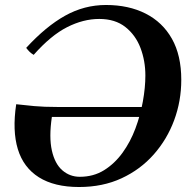

<svg xmlns="http://www.w3.org/2000/svg" viewBox="-20 -735 763 770"><path d="M405 -715Q496 -715 564 -680.5Q632 -646 669.5 -579.5Q707 -513 707 -415Q707 -330 678.5 -253Q650 -176 596.5 -115.5Q543 -55 467.5 -20Q392 15 297 15Q198 15 136 -24Q74 -63 51.5 -137Q29 -211 45 -317Q79 -313 117.5 -309.5Q156 -306 209 -306H591L585 -266H188Q176 -185 188 -131.5Q200 -78 230 -52Q260 -26 300 -26Q355 -26 397.5 -52.5Q440 -79 471.5 -122.5Q503 -166 523 -219.5Q543 -273 553 -328.5Q563 -384 563 -432Q563 -491 543.5 -542.5Q524 -594 483 -626.5Q442 -659 378 -659Q314 -659 249 -626Q184 -593 115 -515Q105 -521 98.5 -527.5Q92 -534 85 -543Q164 -629 241 -672Q318 -715 405 -715Z"/></svg>

Font: Poltawski Nowy Medium
Style: Italic
Weight: 500
Italic angle: -12°
Version: Version 1.001;gftools[0.9.25]